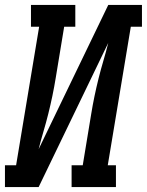

<svg xmlns="http://www.w3.org/2000/svg" viewBox="-42 -755 593 775"><path d="M-22 0V-88H23L116 -647H83V-735H262V-647H217L183 -441Q177 -404 169.5 -368Q162 -332 153 -296Q144 -260 133.5 -224.5Q123 -189 114 -153L395 -735H531V-647H486L393 -88H426V0H247V-88H292L326 -294Q332 -331 339.5 -367Q347 -403 356 -439Q365 -475 375.5 -510.5Q386 -546 395 -582L114 0Z"/></svg>

Font: Iosevka Slab Semibold Oblique
Style: Regular
Weight: 600
Italic angle: -9°
Monospace: yes
Designer: Belleve Invis
Foundry: Belleve Invis
Version: Version 11.1.1; ttfautohint (v1.8.3)